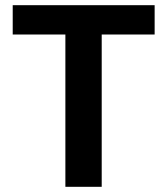

<svg xmlns="http://www.w3.org/2000/svg" viewBox="-20 -720 644 740"><path d="M232 0V-587H29V-700H576V-587H372V0Z"/></svg>

Font: DM Sans 11pt ExtraBold
Style: Regular
Weight: 800
Version: Version 4.004;gftools[0.9.30]